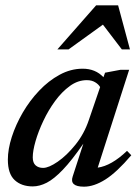

<svg xmlns="http://www.w3.org/2000/svg" viewBox="-20 -690 526 721"><path d="M253 -27.5 293 -150.5Q249.5 -87.5 216.2 -52.8Q183 -18 155.8 -4Q128.5 10 103 10Q60.5 10 35 -13.8Q9.5 -37.5 9.5 -90.5Q9.5 -129.5 24.2 -175.5Q39 -221.5 65.2 -266.8Q91.5 -312 126.8 -349.2Q162 -386.5 203.8 -409.2Q245.5 -432 290.5 -432Q338.5 -432 368.5 -400L374.5 -417L433 -428H465L347 -60.5Q398.5 -67.5 457 -123.5L473 -107Q418.5 -43 375.8 -16Q333 11 295.5 11Q240 11 253 -27.5ZM103 -99Q103 -78.5 113.8 -69Q124.5 -59.5 142 -59.5Q163 -59.5 196.8 -82.8Q230.5 -106 263.2 -146.5Q296 -187 313.5 -239L356 -363Q350 -373.5 337.2 -381.2Q324.5 -389 306 -389Q272.5 -389 242.5 -367.2Q212.5 -345.5 187 -310.8Q161.5 -276 142.8 -236.2Q124 -196.5 113.5 -160Q103 -123.5 103 -99ZM195.5 -504.5 341 -670H423.5L468 -504.5H437.5L366.5 -597.5L237.5 -504.5Z"/></svg>

Font: Newsreader Text Medium
Style: Italic
Weight: 500
Italic angle: -17°
Designer: Hugues Gentile
Foundry: Production Type
Version: Version 1.001